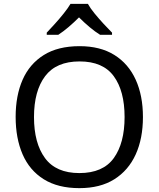

<svg xmlns="http://www.w3.org/2000/svg" viewBox="-20 -964 821 994"><path d="M720 -358Q720 -247 682.5 -164.5Q645 -82 572 -36Q499 10 391 10Q280 10 206.5 -36Q133 -82 97 -165Q61 -248 61 -359Q61 -469 97 -551Q133 -633 206.5 -679Q280 -725 392 -725Q499 -725 572 -679.5Q645 -634 682.5 -551.5Q720 -469 720 -358ZM156 -358Q156 -223 213 -145.5Q270 -68 391 -68Q513 -68 569 -145.5Q625 -223 625 -358Q625 -493 569 -569.5Q513 -646 392 -646Q271 -646 213.5 -569.5Q156 -493 156 -358ZM435 -944Q447 -922 469.5 -894.5Q492 -867 516.5 -840.5Q541 -814 560 -795V-784H498Q472 -800 444 -823.5Q416 -847 389 -874Q362 -847 335 -824Q308 -801 282 -784H222V-795Q241 -815 264.5 -841Q288 -867 310 -894.5Q332 -922 345 -944Z"/></svg>

Font: Noto Sans
Style: Regular
Weight: 400
Designer: Monotype Design Team
Foundry: Monotype Imaging Inc.
Version: Version 2.007